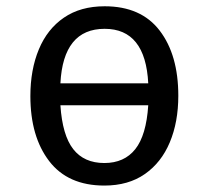

<svg xmlns="http://www.w3.org/2000/svg" viewBox="-20 -571 655 603"><path d="M308.7 -551.3Q423.1 -551.3 481.5 -474.9Q540 -398.5 540 -270.3Q540 -187.7 513.3 -124.1Q486.7 -60.5 434.9 -24.4Q383.1 11.8 307.7 11.8Q193.3 11.8 134.4 -65.1Q75.4 -142.1 75.4 -269.2Q75.4 -352.3 102.1 -416.2Q128.7 -480 180.8 -515.6Q232.8 -551.3 308.7 -551.3ZM308.7 -480.5Q178.5 -480.5 169.7 -309.2H445.6Q436.9 -480.5 308.7 -480.5ZM445.6 -240.5H169.7Q175.9 -146.2 210 -102.6Q244.1 -59 307.7 -59Q370.3 -59 404.9 -102.6Q439.5 -146.2 445.6 -240.5Z"/></svg>

Font: FiraCode Nerd Font
Style: Regular
Weight: 400
Designer: Carrois Corporate, Edenspiekermann AG, Nikita Prokopov
Foundry: Carrois Corporate, Edenspiekermann AG, Nikita Prokopov
Version: Version 6.002;Nerd Fonts 3.4.0